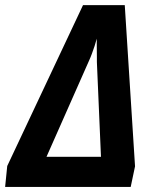

<svg xmlns="http://www.w3.org/2000/svg" viewBox="-50 -737 607 757"><path d="M-29.8 0 -21.5 -82.5 277.3 -716.8H441.9L482.4 -81.1L465.3 0ZM133.3 -118.7H348.1L332 -492.2Q332 -501 332 -511.2Q332 -521.5 331.8 -533Q331.5 -544.4 331.5 -557.4Q331.5 -570.3 331.5 -584.5Q328.1 -571.3 323 -555.7Q317.9 -540 312 -524.4Q306.2 -508.8 300.3 -496.1Z"/></svg>

Font: Open Sans SemiCondensed
Style: Bold Italic
Weight: 700
Width: 4
Italic angle: -12°
Designer: Monotype Design Team
Foundry: Monotype Imaging Inc.
Version: Version 3.003